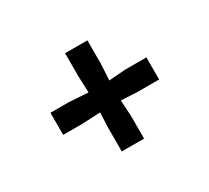

<svg xmlns="http://www.w3.org/2000/svg" viewBox="-101 -719 870 798"><g transform="rotate(-30 334.5 -320.0)"><path d="M280.5 -85V-194.5L283.5 -270.5L193 -266.5H104V-372.5H193L283.5 -366.5L280.5 -443.5V-556.5H387.5V-443.5L383 -366.5L460.5 -372.5H564.5V-266.5H460.5L383 -270.5L387.5 -194.5V-85Z"/></g></svg>

Font: Merriweather Light 18pt Black
Style: Regular
Weight: 900
Version: Version 2.100